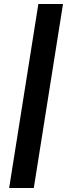

<svg xmlns="http://www.w3.org/2000/svg" viewBox="-20 -835 337 966"><path d="M173 -815H297L150 111H26Z"/></svg>

Font: Bitter Thin ExtraBold
Style: Italic
Weight: 800
Italic angle: -9°
Version: Version 2.002